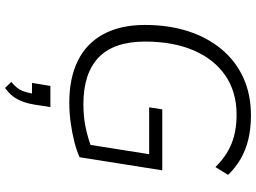

<svg xmlns="http://www.w3.org/2000/svg" viewBox="-147 -606 1016 762"><g transform="rotate(90 361.0 -225.0)"><path d="M387 8Q290 8 221 -26Q152 -60 115.5 -127.5Q79 -195 79 -292Q79 -387 104 -464Q129 -541 176 -597Q223 -653 289 -683Q355 -713 439 -713Q490 -713 533.5 -702.5Q577 -692 612.5 -671Q648 -650 674 -622L643 -572Q601 -615 551 -635.5Q501 -656 435 -656Q345 -656 280 -611.5Q215 -567 180 -485.5Q145 -404 145 -293Q145 -169 208 -108.5Q271 -48 393 -48Q446 -48 489 -57.5Q532 -67 571 -82L550 -44L592 -309H406L414 -361H656L604 -33Q578 -21 542.5 -12Q507 -3 467 2.5Q427 8 387 8ZM329 263 305 238Q332 216 340 195.5Q348 175 353 148L369 156H309L321 83H405L395 147Q389 185 374 213.5Q359 242 329 263Z"/></g></svg>

Font: Nunito Sans 12pt ExtraLight 12pt Light
Style: Italic
Weight: 300
Italic angle: -9°
Version: Version 3.101;gftools[0.9.27]